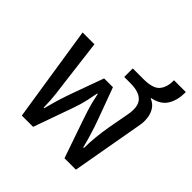

<svg xmlns="http://www.w3.org/2000/svg" viewBox="-183 -874 1034 1034"><g transform="rotate(45 334.0 -357.0)"><path d="M126 0 41 -548H131L163 -289Q167 -259 172.5 -215.5Q178 -172 179 -113H183Q191 -143 197.5 -165.5Q204 -188 209.5 -206.5Q215 -225 221 -241.5Q227 -258 233 -276L298 -455H365L431 -276Q439 -254 446.5 -231.5Q454 -209 462.5 -181Q471 -153 481 -113H486Q486 -151 490.5 -197.5Q495 -244 503 -289L525 -408Q538 -476 510.5 -506.5Q483 -537 415 -537H369V-602H450Q521 -602 546 -630.5Q571 -659 571 -709V-714H661V-709Q661 -652 636.5 -611.5Q612 -571 552 -559V-556Q582 -543 596 -519.5Q610 -496 613 -469Q616 -442 612 -418L538 0H451L375 -220Q365 -249 358 -271.5Q351 -294 345 -317.5Q339 -341 333 -371H329Q323 -338 317.5 -313Q312 -288 305.5 -266Q299 -244 290 -219L212 0Z"/></g></svg>

Font: Noto Sans Thai
Style: Regular
Weight: 400
Designer: Monotype Design Team
Foundry: Monotype Imaging Inc.
Version: Version 2.001